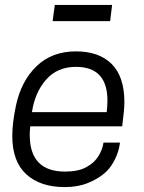

<svg xmlns="http://www.w3.org/2000/svg" viewBox="-20 -750 584 781"><path d="M428 -664H194L203 -730H436ZM243 11Q144 11 87 -41Q30 -93 30 -197Q30 -250 45 -321Q66 -420 128.5 -480.5Q191 -541 289 -541Q383 -541 434.5 -489.5Q486 -438 486 -334Q486 -305 477 -236H103Q101 -218 101 -201Q101 -52 245 -52Q298 -52 331 -70Q364 -88 380.5 -115Q397 -142 401 -170H468Q462 -120 432.5 -76Q403 -32 336 -5Q296 11 243 11ZM414 -294Q417 -319 417 -341Q417 -478 289 -478Q213 -478 167.5 -426Q122 -374 110 -294Z"/></svg>

Font: Tanohe Sans
Style: Italic
Weight: 400
Designer: Village Type and Design LLC & Cristiano Sobral
Foundry: Cooper Hewitt Smithsonian Design Museum
Version: Version 1.00;September 29, 2021;FontCreator 13.0.0.2655 64-b